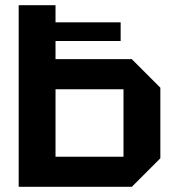

<svg xmlns="http://www.w3.org/2000/svg" viewBox="-20 -720 683 740"><path d="M52 0V-700H194V-634H445V-562H194V-492H488L598 -382V-110L488 0ZM194 -116H456V-376H194Z"/></svg>

Font: Tektur SemiBold
Style: Regular
Weight: 600
Designer: Adam Jagosz
Foundry: Adam Jagosz
Version: Version 1.005;gftools[0.9.30]